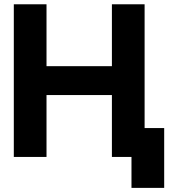

<svg xmlns="http://www.w3.org/2000/svg" viewBox="-20 -743 809 909"><path d="M45.4 -722.7V0H200.2V-293H509.8V0H602.5V146.5H757.3V-136.7H664.6V-722.7H509.8V-429.7H200.2V-722.7Z"/></svg>

Font: Giphurs ExtraBold
Style: Regular
Weight: 800
Version: Version 1.000